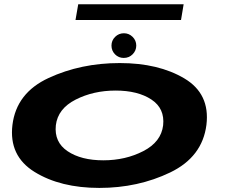

<svg xmlns="http://www.w3.org/2000/svg" viewBox="-20 -894 1080 918"><path d="M455 4.5Q640 4.5 793.8 -69.5Q947.5 -143.5 967 -297Q985 -445.5 861.5 -519Q738 -592.5 552.5 -592.5Q366.5 -592.5 212.5 -521.2Q58.5 -450 39.5 -297Q21.5 -148.5 145.2 -72Q269 4.5 455 4.5ZM474 -127.5Q368 -127.5 303.2 -171Q238.5 -214.5 247 -295Q256.5 -374.5 341.8 -417.8Q427 -461 532.5 -461Q639 -461 703.8 -418.2Q768.5 -375.5 760 -295Q750.5 -215.5 665.2 -171.5Q580 -127.5 474 -127.5ZM571.5 -617Q597 -617 614.2 -634.5Q631.5 -652 631.5 -676Q631.5 -700.5 614 -717.8Q596.5 -735 572.5 -735Q548 -735 530.5 -717.8Q513 -700.5 513 -676Q513 -651.5 530 -634.2Q547 -617 571.5 -617ZM341 -798.5H845.5L858 -873.5H354Z"/></svg>

Font: Anybody ExtraExpanded
Style: Bold Italic
Weight: 700
Width: 8
Italic angle: -10°
Version: Version 1.113;gftools[0.9.25]